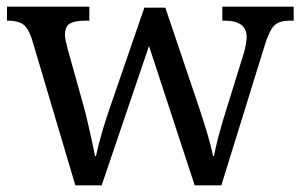

<svg xmlns="http://www.w3.org/2000/svg" viewBox="-20 -556 902 576"><path d="M75 -441Q64 -473 48.5 -483.5Q33 -494 4 -494H1V-536H248V-494H235Q205 -494 190 -485.5Q175 -477 175 -452Q175 -444 177.5 -432Q180 -420 183 -409L230 -241Q237 -217 243.5 -187.5Q250 -158 256 -131.5Q262 -105 265 -88H268Q273 -113 284.5 -153.5Q296 -194 309 -231L413 -533H476L576 -237Q584 -213 593 -184.5Q602 -156 609 -130.5Q616 -105 619 -88H622Q631 -139 661 -234L711 -395Q715 -408 717.5 -422.5Q720 -437 720 -445Q720 -494 654 -494H647V-536H861V-494H848Q819 -494 803.5 -480Q788 -466 773 -416L644 0H564L427 -418L285 0H206Z"/></svg>

Font: Noto Serif Yezidi
Style: Regular
Weight: 400
Designer: Dalton Maag Ltd
Foundry: Dalton Maag Ltd
Version: Version 1.001; ttfautohint (v1.8.4.7-5d5b)